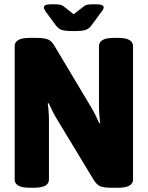

<svg xmlns="http://www.w3.org/2000/svg" viewBox="-20 -880 695 902"><path d="M120 2Q83 2 66 -8Q49 -18 49 -36V-664Q49 -682 66 -692Q83 -702 120 -702H151Q188 -702 206 -694.5Q224 -687 238 -661L406 -380Q418 -360 428.5 -339Q439 -318 446 -301L450 -302Q448 -320 446.5 -342Q445 -364 445 -386V-664Q445 -682 462 -692Q479 -702 516 -702H534Q571 -702 588 -692Q605 -682 605 -664V-36Q605 -18 588 -8Q571 2 534 2H505Q468 2 451 -5Q434 -12 419 -37L250 -316Q237 -337 226.5 -358Q216 -379 209 -395L204 -394Q207 -377 208.5 -355Q210 -333 210 -311V-36Q210 -18 193 -8Q176 2 139 2ZM424 -860Q449 -860 458 -856.5Q467 -853 467 -845Q467 -841 464.5 -836Q462 -831 454 -821L412 -764Q398 -744 381 -739Q364 -734 326 -734Q288 -734 271 -739Q254 -744 240 -764L198 -821Q191 -831 188.5 -836.5Q186 -842 186 -845Q186 -853 195 -856.5Q204 -860 228 -860Q245 -860 258 -858.5Q271 -857 283 -847L326 -813L371 -848Q382 -857 394 -858.5Q406 -860 424 -860Z"/></svg>

Font: Asap Semi Condensed ExtraBold
Style: Regular
Weight: 800
Width: 4
Designer: Pablo Cosgaya
Foundry: Omnibus-Type
Version: Version 3.001; ttfautohint (v1.8.4.7-5d5b)